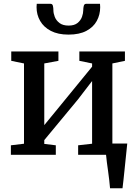

<svg xmlns="http://www.w3.org/2000/svg" viewBox="-20 -832 733 1032"><path d="M571.5 180Q570 160.5 567.2 136.5Q564.5 112.5 561 88Q557.5 63.5 554.5 40.8Q551.5 18 550 0L505 -60.5H664Q662 -41 659.5 -16.8Q657 7.5 654.2 34Q651.5 60.5 648.8 86.8Q646 113 643.5 137Q641 161 638.5 180ZM38.5 0V-51L109 -59.5V-491L40.5 -505V-555.5H294V-505L218 -491V-159.5L289 -246L475 -473.5V-491L406.5 -505V-555.5H651.5V-505L584 -491V-59.5L654.5 -51V0H400V-51L475 -59.5V-396.5L399 -297.5L218 -79V-58.5L280 -51V0ZM251.5 -811.5Q262 -811.5 264.5 -800.2Q267 -789 267 -777Q267 -761 274.2 -741.8Q281.5 -722.5 299.5 -708.5Q317.5 -694.5 349 -694.5Q379.5 -694.5 396.8 -708.5Q414 -722.5 420.8 -741.8Q427.5 -761 427.5 -777Q427.5 -789 430.2 -800.2Q433 -811.5 443 -811.5H517.5Q517.5 -807.5 518 -802.5Q518.5 -797.5 518.5 -793.5Q518.5 -753 500.2 -719.5Q482 -686 444.2 -666Q406.5 -646 348 -646Q291.5 -646 253.2 -666Q215 -686 195.8 -719.5Q176.5 -753 176.5 -793.5Q176.5 -798 177 -802.5Q177.5 -807 177.5 -811.5Z"/></svg>

Font: Merriweather Medium
Style: Regular
Weight: 500
Version: Version 2.100